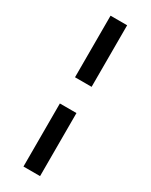

<svg xmlns="http://www.w3.org/2000/svg" viewBox="-233 -804 786 1002"><g transform="rotate(30 160.0 -303.5)"><path d="M110 -758H210V-387H110ZM110 -229H210V151H110Z"/></g></svg>

Font: Caladea
Style: Bold
Weight: 700
Designer: Carolina Giovagnoli and Andres Torresi
Foundry: Carolina Giovagnoli & Andres Torresi
Version: Version 1.001